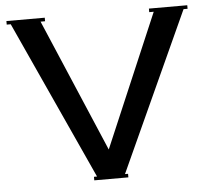

<svg xmlns="http://www.w3.org/2000/svg" viewBox="-51 -754 875 808"><g transform="rotate(-5 387.0 -350.0)"><path d="M387 -124 626 -685H607V-700H769V-685H752L446 -15H459V0H315V-15H328L22 -685H5V-700H167V-685H148Z"/></g></svg>

Font: Copperplate CC
Style: Regular
Weight: 400
Designer: indestructible type*
Foundry: Cowboy Collective
Version: Version 1.000